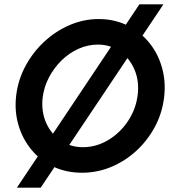

<svg xmlns="http://www.w3.org/2000/svg" viewBox="-20 -793 805 887"><path d="M738 -342Q729 -269 695 -206Q661 -143 609 -95.5Q557 -48 493 -21.5Q429 5 359 5Q286 5 226.5 -23Q167 -51 125.5 -101Q84 -151 65 -216Q46 -281 55 -354Q64 -426 98.5 -489.5Q133 -553 185.5 -601.5Q238 -650 302.5 -677.5Q367 -705 436 -705Q507 -705 566.5 -676.5Q626 -648 667.5 -598Q709 -548 728 -482Q747 -416 738 -342ZM616 -354Q624 -418 601.5 -471Q579 -524 534.5 -555.5Q490 -587 432 -587Q386 -587 342.5 -567.5Q299 -548 264 -513.5Q229 -479 206 -435Q183 -391 177 -342Q170 -279 192.5 -227Q215 -175 260 -144Q305 -113 363 -113Q425 -113 480 -146Q535 -179 571.5 -234Q608 -289 616 -354ZM735 -773 168 74H58L624 -773Z"/></svg>

Font: Kulim Park
Style: Bold Italic
Weight: 700
Italic angle: -8°
Designer: Noponies / Dale Sattler
Foundry: Noponies
Version: Version 1.000; ttfautohint (v1.8.3)